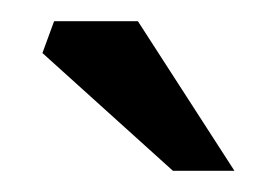

<svg xmlns="http://www.w3.org/2000/svg" viewBox="-20 -753 255 181"><path d="M31 -733 20 -703 143 -592H201L110 -733Z"/></svg>

Font: LT Superior Serif Semibold
Style: Regular
Weight: 600
Designer: Daniel Lyons
Foundry: LyonsType
Version: Version 2.120;FEAKit 1.0